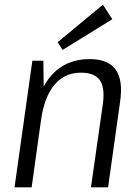

<svg xmlns="http://www.w3.org/2000/svg" viewBox="-20 -799 592 819"><path d="M419 -357Q428 -426 405.5 -457.5Q383 -489 325 -489Q256 -489 212.5 -437.5Q169 -386 155 -287L112 -221L121 -282Q140 -413 201.5 -480Q263 -547 362 -547Q441 -547 473.5 -502Q506 -457 492 -363L441 0H368ZM118 -540H165L167 -373L115 0H42ZM459 -717 247 -586 226 -619 419 -779Z"/></svg>

Font: Pathway Extreme SemiCondensed Light
Style: Italic
Weight: 300
Width: 4
Italic angle: -8°
Version: Version 1.001;gftools[0.9.26]